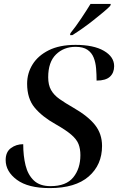

<svg xmlns="http://www.w3.org/2000/svg" viewBox="-20 -954 605 984"><path d="M235 10Q124 10 66.5 -32.5Q9 -75 9 -134Q9 -175 36 -195Q63 -215 99 -215Q99 -155 111 -106.5Q123 -58 153.5 -29Q184 0 239 0Q319 0 355.5 -45Q392 -90 392 -159Q392 -191 382.5 -215.5Q373 -240 345 -264Q317 -288 264 -318Q196 -356 157.5 -402.5Q119 -449 119 -525Q119 -579 147 -624Q175 -669 230 -696.5Q285 -724 367 -724Q460 -724 512.5 -693.5Q565 -663 565 -615Q565 -581 543.5 -561Q522 -541 475 -541Q475 -572 472.5 -603Q470 -634 460 -659Q450 -684 428 -699Q406 -714 367 -714Q307 -714 267 -675Q227 -636 227 -558Q227 -519 241.5 -493Q256 -467 285 -446.5Q314 -426 356 -402Q431 -359 467 -313.5Q503 -268 503 -206Q503 -109 434.5 -49.5Q366 10 235 10ZM341 -784Q367 -816 395.5 -858.5Q424 -901 444 -934H548L545 -924Q533 -911 510 -892Q487 -873 459.5 -851Q432 -829 403.5 -809Q375 -789 351 -774H339Z"/></svg>

Font: Noto Serif Display Medium
Style: Italic
Weight: 500
Italic angle: -12°
Designer: Monotype Design Team
Foundry: Monotype Imaging Inc.
Version: Version 2.009